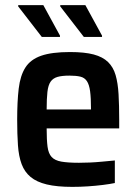

<svg xmlns="http://www.w3.org/2000/svg" viewBox="-20 -721 532 749"><path d="M262 8Q202 8 162.5 -1.5Q123 -11 99.5 -30.5Q76 -50 64.5 -80.5Q53 -111 50 -154.5Q47 -198 47 -254Q47 -325 53 -375.5Q59 -426 79 -457.5Q99 -489 140.5 -503.5Q182 -518 253 -518Q310 -518 345.5 -508.5Q381 -499 401.5 -479Q422 -459 431 -428Q440 -397 442.5 -353.5Q445 -310 445 -255V-220H162Q162 -175 165.5 -148.5Q169 -122 181.5 -108.5Q194 -95 219.5 -90.5Q245 -86 288 -86Q308 -86 331 -87Q354 -88 379.5 -90.5Q405 -93 428 -95V-7Q409 -3 381 0.5Q353 4 322.5 6Q292 8 262 8ZM335 -276V-294Q335 -339 331.5 -365Q328 -391 319 -404.5Q310 -418 293.5 -422Q277 -426 251 -426Q222 -426 204.5 -421Q187 -416 177.5 -402.5Q168 -389 165 -362.5Q162 -336 162 -294H353ZM378 -577H307L215 -696V-701H313L378 -582ZM214 -577H143L51 -696V-701H149L214 -582Z"/></svg>

Font: Saira SemiCondensed SemiBold
Style: Regular
Weight: 600
Width: 4
Designer: Hector Gatti with collaboration of the Omnibus-Type team
Foundry: Omnibus-Type
Version: Version 1.101